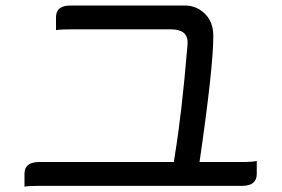

<svg xmlns="http://www.w3.org/2000/svg" viewBox="-20 -699 1040 708"><path d="M621.1 -101.6 625 -127.9Q650.4 -281.2 670.9 -527.3L671.9 -542Q671.9 -590.8 610.4 -590.8H240.2Q202.1 -590.8 186.5 -587.9Q186.5 -590.8 186.5 -635.7Q186.5 -678.7 240.2 -678.7H662.1Q704.1 -678.7 735.4 -648.4Q766.6 -618.2 766.6 -566.4Q766.6 -451.2 715.8 -101.6H873Q911.1 -101.6 926.8 -105.5Q926.8 -101.6 926.8 -57.6Q926.8 -13.7 873 -13.7H125Q85.9 -13.7 70.3 -10.7Q70.3 -13.7 70.3 -58.6Q70.3 -101.6 125 -101.6H621.1Z"/></svg>

Font: YuPearl-Regular
Style: Regular
Weight: 400
Designer: Max Yao
Foundry: Max-Everyday
Version: Version 1.011; ttfautohint (v1.8.3)